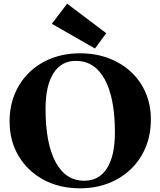

<svg xmlns="http://www.w3.org/2000/svg" viewBox="-20 -1005 870 1041"><path d="M414 16Q302 16 216 -30.5Q130 -77 81 -159Q32 -241 32 -347Q32 -428 60 -495.5Q88 -563 139 -612.5Q190 -662 260 -689Q330 -716 414 -716Q498 -716 568.5 -689.5Q639 -663 690.5 -615Q742 -567 770 -501.5Q798 -436 798 -357Q798 -275 770 -207Q742 -139 690.5 -89Q639 -39 568.5 -11.5Q498 16 414 16ZM437 -25Q517 -25 560 -92.5Q603 -160 603 -286Q603 -474 548 -574.5Q493 -675 391 -675Q312 -675 269.5 -607.5Q227 -540 227 -415Q227 -227 281.5 -126Q336 -25 437 -25ZM495 -742 261 -876 344 -985 556 -825Z"/></svg>

Font: Wittgenstein Black
Style: Regular
Weight: 900
Designer: Jörg Drees
Foundry: Jörg Drees
Version: Version 1.303; ttfautohint (v1.8.4.7-5d5b)